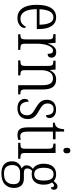

<svg xmlns="http://www.w3.org/2000/svg" viewBox="841 -1629 1028 2750"><g transform="rotate(90 1355.0 -254.0)"><path d="M237 10Q148 10 98.5 -61.5Q49 -133 49 -263Q49 -404 95.5 -474Q142 -544 228 -544Q308 -544 352 -480Q396 -416 396 -298V-267H111Q112 -147 147.5 -90Q183 -33 246 -33Q292 -33 321 -57Q350 -81 365 -113Q371 -110 375.5 -103.5Q380 -97 380 -85Q380 -67 364 -44.5Q348 -22 316.5 -6Q285 10 237 10ZM334 -306Q333 -395 308.5 -450Q284 -505 229 -505Q172 -505 144 -452Q116 -399 112 -306Z M471 0V-32H476Q513 -32 528.5 -43.5Q544 -55 544 -106V-433Q544 -481 528 -492.5Q512 -504 474 -504H469V-536H593L602 -431H605Q616 -460 630.5 -486Q645 -512 668 -528.5Q691 -545 726 -545Q767 -545 786.5 -525.5Q806 -506 806 -476Q806 -452 793 -437Q780 -422 751 -422Q751 -459 741.5 -479Q732 -499 703 -499Q679 -499 660.5 -478.5Q642 -458 630 -424.5Q618 -391 612 -351.5Q606 -312 606 -275V-103Q606 -54 621.5 -43Q637 -32 674 -32H694V0Z M845 0V-32H855Q893 -32 908.5 -44Q924 -56 924 -105V-433Q924 -481 908.5 -492.5Q893 -504 857 -504H849V-536H976L983 -455H986Q1009 -503 1040.5 -523.5Q1072 -544 1120 -544Q1190 -544 1225.5 -498.5Q1261 -453 1261 -355V-105Q1261 -72 1267 -56.5Q1273 -41 1287 -36.5Q1301 -32 1326 -32H1332V0H1200V-355Q1200 -421 1178 -460Q1156 -499 1102 -499Q1041 -499 1013 -450.5Q985 -402 985 -326V-102Q985 -54 1000.5 -43Q1016 -32 1053 -32H1060V0Z M1533 10Q1464 10 1430 -20.5Q1396 -51 1396 -94Q1396 -124 1409 -137Q1422 -150 1437 -150Q1437 -94 1460 -60Q1483 -26 1535 -26Q1582 -26 1606.5 -53Q1631 -80 1631 -128Q1631 -164 1612 -189Q1593 -214 1538 -245Q1491 -272 1463 -295.5Q1435 -319 1422 -346.5Q1409 -374 1409 -412Q1409 -474 1447 -508.5Q1485 -543 1549 -543Q1609 -543 1640 -515.5Q1671 -488 1671 -451Q1671 -399 1628 -399Q1628 -508 1544 -508Q1501 -508 1481.5 -483.5Q1462 -459 1462 -421Q1462 -380 1486.5 -354Q1511 -328 1566 -298Q1631 -264 1658 -227.5Q1685 -191 1685 -137Q1685 -68 1644 -29Q1603 10 1533 10Z M1914 10Q1856 10 1830 -23.5Q1804 -57 1804 -143V-498H1738V-525Q1780 -529 1801 -555Q1814 -570 1820.5 -594Q1827 -618 1831 -658H1865V-536H1975V-498H1865V-141Q1865 -79 1881 -54.5Q1897 -30 1929 -30Q1944 -30 1956.5 -32Q1969 -34 1983 -37V-1Q1970 3 1952 6.5Q1934 10 1914 10Z M2136 -648Q2119 -648 2108 -658.5Q2097 -669 2097 -698Q2097 -726 2108 -737Q2119 -748 2136 -748Q2153 -748 2164.5 -737Q2176 -726 2176 -698Q2176 -669 2164.5 -658.5Q2153 -648 2136 -648ZM2025 0V-32H2041Q2079 -32 2094.5 -43.5Q2110 -55 2110 -103V-431Q2110 -479 2095.5 -491.5Q2081 -504 2045 -504H2037V-536H2171V-106Q2171 -56 2186 -44Q2201 -32 2240 -32H2254V0Z M2464 240Q2376 240 2333 199.5Q2290 159 2290 89Q2290 48 2305.5 20Q2321 -8 2344.5 -25.5Q2368 -43 2393 -50Q2376 -58 2362 -75.5Q2348 -93 2348 -123Q2348 -152 2363 -174Q2378 -196 2399 -212Q2364 -230 2344.5 -270.5Q2325 -311 2325 -361Q2325 -450 2364 -497Q2403 -544 2478 -544Q2509 -544 2533.5 -534Q2558 -524 2573 -509Q2586 -524 2605.5 -543.5Q2625 -563 2652 -563Q2675 -563 2686.5 -548.5Q2698 -534 2698 -514Q2698 -495 2689.5 -482Q2681 -469 2663 -469Q2663 -490 2657 -502Q2651 -514 2637 -514Q2625 -514 2615 -507Q2605 -500 2593 -486Q2606 -466 2615.5 -437.5Q2625 -409 2625 -364Q2625 -288 2588.5 -241Q2552 -194 2478 -194Q2468 -194 2452 -195.5Q2436 -197 2428 -200Q2414 -189 2403.5 -172Q2393 -155 2393 -130Q2393 -104 2409.5 -93Q2426 -82 2458 -82H2535Q2609 -82 2640.5 -42Q2672 -2 2672 59Q2672 142 2620 191Q2568 240 2464 240ZM2476 -230Q2523 -230 2544.5 -262.5Q2566 -295 2566 -365Q2566 -441 2544 -474Q2522 -507 2474 -507Q2430 -507 2406.5 -472.5Q2383 -438 2383 -364Q2383 -230 2476 -230ZM2466 203Q2550 203 2584 164.5Q2618 126 2618 68Q2618 17 2595.5 -5Q2573 -27 2524 -27H2446Q2405 -27 2374.5 0Q2344 27 2344 86Q2344 135 2370.5 169Q2397 203 2466 203Z"/></g></svg>

Font: Noto Serif Bengali Condensed Light
Style: Regular
Weight: 300
Width: 3
Designer: Juan Bruce, Universal Thirst, Indian Type Foundry and the Monotype Design Team.
Foundry: Monotype Imaging Inc.
Version: Version 2.003; ttfautohint (v1.8.4.7-5d5b)